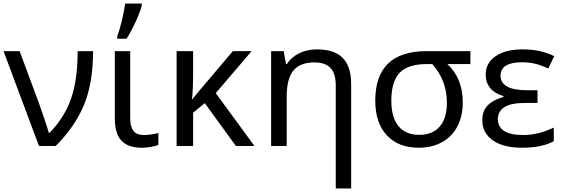

<svg xmlns="http://www.w3.org/2000/svg" viewBox="-20 -825 3186 1085"><path d="M200.2 0H294.9C368.2 -73.7 421.9 -151.9 455.6 -234.4C489.3 -316.9 505.9 -417.5 505.9 -536.1H418.9C418.9 -427.7 406.2 -337.9 381.3 -267.1C356.4 -195.8 315.9 -131.3 259.8 -74.2H255.9C245.1 -113.8 215.3 -198.7 198.2 -247.1L90.8 -536.1H0Z M642.6 -606H695.3C713.4 -634.8 731.4 -668 748.5 -706.1C765.6 -744.1 776.4 -773.4 781.2 -793.9V-805.2H687.5C684.1 -781.2 678.2 -751 669.9 -713.4C661.1 -675.8 651.9 -644.5 642.6 -620.1ZM628.9 -536.1V-157.2C628.9 -45.4 673.8 9.8 780.8 9.8C798.3 9.8 816.4 8.3 834.5 4.9C852.5 1.5 866.2 -2 875 -5.9V-73.2C866.7 -70.8 854.5 -68.4 838.4 -65.9C822.3 -63.5 807.1 -62 793 -62C738.3 -62 715.8 -93.8 715.8 -158.2V-536.1Z M1106 -312 1064.9 -262.2C1069.3 -306.6 1071.3 -351.6 1071.3 -397V-536.1H978V0H1071.3V-188L1137.2 -242.2L1313 0H1418L1199.2 -298.8L1401.9 -536.1H1295.9Z M1964.4 240.2V-349.1C1964.4 -483.9 1901.4 -545.9 1770 -545.9C1697.8 -545.9 1634.3 -515.6 1601.1 -462.9H1596.2L1583 -536.1H1512.2V0H1600.1V-277.8C1600.1 -412.6 1647.5 -472.2 1757.3 -472.2C1840.8 -472.2 1877.4 -428.7 1877.4 -342.8V240.2Z M2595.2 -246.1C2595.2 -336.4 2566.4 -408.7 2508.3 -462.9H2638.2V-536.1H2391.6C2197.8 -536.1 2100.6 -442.9 2100.6 -255.9C2100.6 -172.9 2122.1 -107.9 2165.5 -61C2209 -13.7 2269 9.8 2346.2 9.8C2397 9.8 2441.4 -1 2479 -22C2554.2 -64 2595.2 -144.5 2595.2 -246.1ZM2191.4 -255.9C2191.4 -327.6 2207 -380.4 2238.3 -413.6C2269.5 -446.3 2320.8 -462.9 2391.6 -462.9H2422.4C2477.5 -401.9 2505.4 -329.1 2505.4 -244.1C2505.4 -127.4 2449.7 -63 2348.6 -63C2246.6 -63 2191.4 -130.4 2191.4 -255.9Z M2961.4 -314.9C2859.4 -314.9 2808.6 -342.3 2808.6 -397C2808.6 -447.8 2849.1 -473.1 2929.7 -473.1C2953.6 -473.1 2976.6 -470.7 2998 -466.3C3019.5 -461.9 3046.4 -452.1 3078.6 -438L3111.8 -507.8C3055.2 -534.7 3002.9 -545.9 2930.7 -545.9C2868.7 -545.9 2818.8 -533.2 2781.2 -507.8C2743.7 -482.4 2724.6 -447.8 2724.6 -403.8C2724.6 -343.3 2760.3 -300.3 2824.7 -282.2V-276.9C2739.3 -252 2705.6 -210.4 2705.6 -146C2705.6 -97.7 2725.1 -60.1 2764.6 -32.2C2803.7 -4.4 2858.9 9.8 2930.7 9.8C3004.4 9.8 3064 -2.4 3109.4 -26.9V-104C3044.4 -73.2 2990.7 -62 2935.5 -62C2842.3 -62 2793.5 -92.8 2793.5 -150.9C2793.5 -212.4 2843.8 -243.2 2944.8 -243.2H3017.6V-314.9Z"/></svg>

Font: Noto Reveo Sans
Style: Regular
Weight: 400
Designer: Monotype Design team
Foundry: Monotype Imaging Inc.
Version: Version 1.04